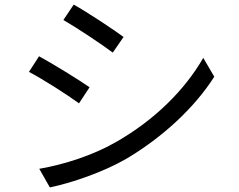

<svg xmlns="http://www.w3.org/2000/svg" viewBox="-20 -788 1040 836"><path d="M301 -768 256 -701C315 -667 423 -595 471 -559L518 -627C475 -659 360 -735 301 -768ZM151 -53 197 28C290 9 428 -38 529 -96C688 -190 827 -319 913 -454L865 -536C784 -395 652 -265 486 -170C385 -112 261 -72 151 -53ZM150 -543 106 -475C166 -444 275 -374 324 -338L370 -408C326 -439 209 -511 150 -543Z"/></svg>

Font: Noto Sans Japanese Regular
Style: Regular
Weight: 400
Designer: Ryoko NISHIZUKA (kana & ideographs); Paul D. Hunt (Latin, Greek & Cyrillic); Wenlong ZHANG (bopomofo); Sandoll Communica
Foundry: Adobe Systems Incorporated
Version: Version 1.000;PS 1;hotconv 1.0.78;makeotf.lib2.5.61930